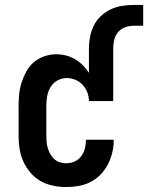

<svg xmlns="http://www.w3.org/2000/svg" viewBox="-20 -747 598 775"><path d="M247 8Q221 8 194 2.5Q167 -3 144 -16Q121 -29 103 -50Q85 -71 74 -95.5Q63 -120 59 -146.5Q55 -173 55 -200V-320Q55 -344 57.5 -368Q60 -392 67.5 -415Q75 -438 87 -459.5Q99 -481 117.5 -496.5Q136 -512 159.5 -520Q183 -528 207 -528Q227 -528 246.5 -523Q266 -518 283 -508Q300 -498 314 -484Q328 -470 339 -453V-551Q339 -575 343.5 -598.5Q348 -622 358.5 -643.5Q369 -665 386.5 -681.5Q404 -698 425.5 -708.5Q447 -719 470.5 -723Q494 -727 518 -727H558V-643H518Q501 -643 484 -636.5Q467 -630 456 -616.5Q445 -603 441 -586Q437 -569 437 -551V-339H339Q339 -357 332.5 -374Q326 -391 313.5 -404.5Q301 -418 284 -425Q267 -432 249 -432Q229 -432 211.5 -422Q194 -412 184 -395.5Q174 -379 170.5 -359.5Q167 -340 167 -320V-200Q167 -187 168 -174Q169 -161 173 -148.5Q177 -136 183.5 -124.5Q190 -113 199.5 -104.5Q209 -96 221.5 -92Q234 -88 247 -88Q265 -88 281 -95Q297 -102 307.5 -116Q318 -130 322.5 -147Q327 -164 327 -182V-183H439V-181Q439 -155 433 -130.5Q427 -106 415.5 -83.5Q404 -61 386 -42.5Q368 -24 345.5 -12.5Q323 -1 298 3.5Q273 8 247 8Z"/></svg>

Font: Iosevka Curly Slab
Style: Bold
Weight: 700
Monospace: yes
Designer: Belleve Invis
Foundry: Belleve Invis
Version: Version 22.1.2; ttfautohint (v1.8.4)